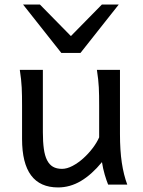

<svg xmlns="http://www.w3.org/2000/svg" viewBox="-20 -801 619 833"><path d="M449.2 0Q445.8 -8.3 441.9 -19.5Q438 -30.8 434.3 -43.5Q430.7 -56.2 427.5 -70.1Q424.3 -84 422.4 -97.7Q377.9 -43.5 330.8 -15.6Q283.7 12.2 231.9 12.2Q75.7 12.2 75.7 -197.8V-341.8Q75.7 -365.2 75.4 -384.3Q75.2 -403.3 74.2 -421.1Q73.2 -439 71.3 -457.5Q69.3 -476.1 65.9 -498H166V-227.1Q166 -185.5 170.2 -155.5Q174.3 -125.5 184.1 -106.2Q193.8 -86.9 209.7 -77.6Q225.6 -68.4 249 -68.4Q270.5 -68.4 294.9 -81.3Q319.3 -94.2 341.6 -114.3Q363.8 -134.3 382.1 -158.4Q400.4 -182.6 410.2 -205.1V-341.8Q410.2 -365.7 409.9 -385Q409.7 -404.3 408.7 -421.9Q407.7 -439.5 405.8 -457.5Q403.8 -475.6 400.4 -498H500.5V-219.7Q500.5 -148.4 508.5 -95Q516.6 -41.5 532.2 0ZM153.3 -781.2 287.6 -644.5 421.9 -781.2H495.1L329.1 -571.3H246.1L80.1 -781.2Z"/></svg>

Font: Andika Afr
Style: Regular
Weight: 400
Designer: Victor Gaultney, Annie Olsen, Julie Remington, Don Collingsworth, Eric Hays, Becca Hirsbrunner
Foundry: SIL International
Version: Version 5.000